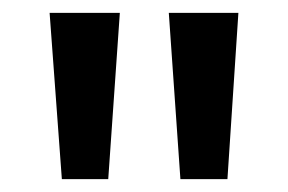

<svg xmlns="http://www.w3.org/2000/svg" viewBox="-20 -734 447 298"><path d="M166 -714 148 -456H76L57 -714ZM350 -714 333 -456H260L242 -714Z"/></svg>

Font: Noto Sans Hebrew Condensed Medium
Style: Regular
Weight: 500
Width: 3
Designer: Monotype Design Team
Foundry: Monotype Imaging Inc.
Version: Version 2.004; ttfautohint (v1.8.4.7-5d5b)